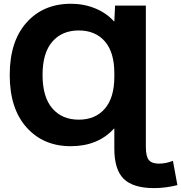

<svg xmlns="http://www.w3.org/2000/svg" viewBox="-20 -760 954 1011"><path d="M353.5 -740.2Q421.9 -740.2 481.4 -715.8Q541 -691.4 580.1 -647.5H582L585.9 -730.5H748V12.7Q748 63.5 763.7 82.5Q779.3 101.6 816.4 101.6Q853.5 101.6 890.6 86.9L914.1 214.8Q851.6 230.5 791 230.5Q681.6 230.5 631.8 182.1Q582 133.8 582 22.5V-83H580.1Q496.1 9.8 352.1 9.8Q208 9.8 119.6 -89.4Q31.2 -188.5 31.2 -365.2Q31.2 -542 119.6 -641.1Q208 -740.2 353.5 -740.2ZM582 -355.5V-375Q582 -484.4 532.2 -542Q482.4 -599.6 394.5 -599.6Q306.6 -599.6 255.4 -540.5Q204.1 -481.4 204.1 -365.2Q204.1 -249 255.4 -189.5Q306.6 -129.9 394.5 -129.9Q482.4 -129.9 532.2 -188Q582 -246.1 582 -355.5Z"/></svg>

Font: GenEi M Gothic v2 Heavy
Style: Regular
Weight: 800
Version: Version 2.0